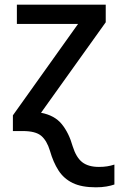

<svg xmlns="http://www.w3.org/2000/svg" viewBox="-20 -559 515 819"><path d="M389 240Q328 240 290 221.5Q252 203 229.5 168Q207 133 193 84Q180 41 156 20.5Q132 0 77 0H35V-67L313 -457H52V-539H431V-464L155 -78Q213 -67 243.5 -29.5Q274 8 290 65Q305 113 331 133Q357 153 402 153Q421 153 437 150.5Q453 148 468 143V228Q454 233 434 236.5Q414 240 389 240Z"/></svg>

Font: Noto Sans Medium
Style: Regular
Weight: 500
Designer: Monotype Design Team
Foundry: Monotype Imaging Inc.
Version: Version 2.007